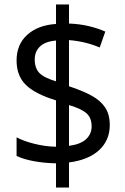

<svg xmlns="http://www.w3.org/2000/svg" viewBox="-20 -779 560 857"><path d="M230 -50Q178 -51 131.5 -59.5Q85 -68 54 -83V-166Q86 -149 134 -137Q182 -125 230 -124V-331Q138 -359 96 -399.5Q54 -440 54 -509Q54 -581 102 -624Q150 -667 230 -672V-759H288V-674Q336 -672 376 -662.5Q416 -653 450 -638L425 -567Q395 -580 360.5 -588.5Q326 -597 288 -600V-394Q349 -374 389 -352Q429 -330 449.5 -299Q470 -268 470 -221Q470 -153 422.5 -109Q375 -65 288 -54V58H230ZM230 -598Q182 -594 158.5 -571.5Q135 -549 135 -514Q135 -475 155.5 -453.5Q176 -432 230 -416ZM288 -128Q340 -135 364.5 -158Q389 -181 389 -215Q389 -252 367 -272.5Q345 -293 288 -310Z"/></svg>

Font: Noto Sans Gurmukhi SemiCondensed
Style: Regular
Weight: 400
Width: 4
Designer: Jelle Bosma - Monotype Design Team
Foundry: Monotype Imaging Inc.
Version: Version 2.004; ttfautohint (v1.8.4.7-5d5b)